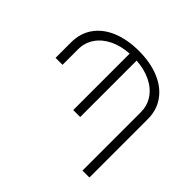

<svg xmlns="http://www.w3.org/2000/svg" viewBox="-177 -965 1171 1171"><g transform="rotate(45 408.0 -380.0)"><path d="M731.9 -503.4V0H671.9V-503.4Q671.9 -560.5 641.6 -605.2Q611.3 -649.9 556.9 -676.5Q502.4 -703.1 431.2 -708V-221.2H371.1V-708Q300.3 -703.6 245.6 -677Q190.9 -650.4 160.4 -605.5Q129.9 -560.5 129.9 -503.4V-370.1H69.8V-503.4Q69.8 -582.5 110.8 -640.4Q151.9 -698.2 226.6 -729Q301.3 -759.8 400.4 -759.8Q498 -759.8 573.2 -729Q648.4 -698.2 690.2 -640.1Q731.9 -582 731.9 -503.4Z"/></g></svg>

Font: Mardoto Light
Style: Regular
Weight: 400
Designer: Christian Robertson, Vahan Hovhannisyan
Foundry: Google
Version: Version 1.000